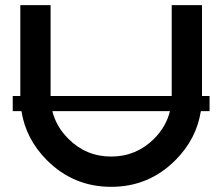

<svg xmlns="http://www.w3.org/2000/svg" viewBox="-20 -723 860 743"><path d="M757.3 -293Q740.2 -184.6 658.7 -103Q555.7 0 410.2 0Q264.6 0 161.6 -103Q80.1 -184.6 63 -293H29.3V-351.6H58.6V-703.1H175.8V-351.6H644.5V-703.1H761.7V-351.6H791V-293ZM182.6 -293Q197.3 -232.9 244.6 -186Q313 -117.2 410.2 -117.2Q507.3 -117.2 576.2 -186Q623 -232.9 637.7 -293Z"/></svg>

Font: Gerhaus
Style: Regular
Weight: 400
Designer: GGBotNet
Foundry: GGBotNet
Version: 1.01